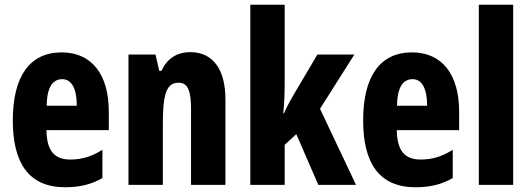

<svg xmlns="http://www.w3.org/2000/svg" viewBox="-20 -780 2239 810"><path d="M240 -559C104 -559 34 -456 34 -272C34 -94 100 10 255 10C315 10 367 -2 412 -29V-148C364 -118 324 -107 276 -107C209 -107 177 -145 176 -231H439V-309C439 -466 367 -559 240 -559ZM243 -446C281 -446 304 -408 304 -334H177C178 -415 204 -446 243 -446Z M783 -560C726 -560 685 -533 661 -481H652L636 -550H522V0H667V-258C667 -386 683 -431 734 -431C775 -431 786 -392 786 -317V0H931V-361C931 -489 877 -560 783 -560Z M1181 -442V-760H1036V0H1181V-169L1230 -214L1323 0H1482L1330 -321L1475 -550H1319L1218 -379C1206 -359 1191 -331 1178 -302H1175C1180 -347 1181 -394 1181 -442Z M1718 -559C1582 -559 1512 -456 1512 -272C1512 -94 1578 10 1733 10C1793 10 1845 -2 1890 -29V-148C1842 -118 1802 -107 1754 -107C1687 -107 1655 -145 1654 -231H1917V-309C1917 -466 1845 -559 1718 -559ZM1721 -446C1759 -446 1782 -408 1782 -334H1655C1656 -415 1682 -446 1721 -446Z M2145 0V-760H2000V0Z"/></svg>

Font: Noto Sans Arabic UI XCn XBd
Style: Regular
Weight: 800
Width: 2
Designer: Monotype Design Team, Nadine Chahine and Nizar Qandah
Foundry: Monotype Imaging Inc.
Version: Version 2.010